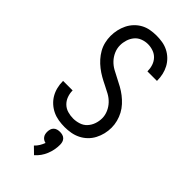

<svg xmlns="http://www.w3.org/2000/svg" viewBox="-305 -803 1111 1111"><g transform="rotate(45 250.0 -247.5)"><path d="M249 8Q224 8 199 4Q174 0 151.5 -10.5Q129 -21 110 -38Q91 -55 78.5 -76.5Q66 -98 60 -122.5Q54 -147 54 -172Q54 -173 54 -173.5Q54 -174 54 -175H132Q132 -175 132 -174.5Q132 -174 132 -173Q132 -151 140 -129Q148 -107 164.5 -91Q181 -75 203.5 -68.5Q226 -62 249 -62Q272 -62 295.5 -69.5Q319 -77 335 -94.5Q351 -112 359 -135Q367 -158 367 -182Q367 -207 356.5 -231Q346 -255 328.5 -273.5Q311 -292 288.5 -304.5Q266 -317 243 -328Q220 -339 198 -351.5Q176 -364 155.5 -380Q135 -396 118 -415Q101 -434 88.5 -456Q76 -478 70 -503Q64 -528 64 -553Q64 -579 69.5 -603.5Q75 -628 86 -650.5Q97 -673 114.5 -691.5Q132 -710 154 -722Q176 -734 201 -738.5Q226 -743 251 -743Q276 -743 300 -739Q324 -735 346 -724Q368 -713 386 -695.5Q404 -678 415.5 -656.5Q427 -635 432.5 -611Q438 -587 438 -562Q438 -562 438 -561Q438 -560 438 -559H360Q360 -560 360 -560.5Q360 -561 360 -561Q360 -583 353 -604.5Q346 -626 331 -642Q316 -658 294.5 -665.5Q273 -673 251 -673Q228 -673 206 -664.5Q184 -656 169.5 -638.5Q155 -621 148 -598.5Q141 -576 141 -554Q141 -528 151.5 -504Q162 -480 179.5 -461.5Q197 -443 219.5 -430.5Q242 -418 264.5 -407Q287 -396 309.5 -383.5Q332 -371 352 -355.5Q372 -340 389.5 -321Q407 -302 419 -279.5Q431 -257 437.5 -232Q444 -207 444 -182Q444 -156 438 -131Q432 -106 420 -83Q408 -60 389.5 -42Q371 -24 348 -12.5Q325 -1 299.5 3.5Q274 8 249 8ZM239 248 199 209Q212 197 221 182Q230 167 236 151Q227 149 219.5 144.5Q212 140 206.5 132.5Q201 125 199 116.5Q197 108 197 99Q197 88 200 77.5Q203 67 210.5 59.5Q218 52 228.5 49Q239 46 250 46Q261 46 271.5 49Q282 52 289.5 59.5Q297 67 300 77.5Q303 88 303 99Q303 120 299 140.5Q295 161 287 180.5Q279 200 267 217Q255 234 239 248Z"/></g></svg>

Font: Zed Sans
Style: Regular
Weight: 400
Designer: Belleve Invis
Foundry: Belleve Invis
Version: Version 1.0.0; ttfautohint (v1.8.4)